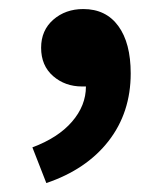

<svg xmlns="http://www.w3.org/2000/svg" viewBox="-20 -198 364 431"><path d="M84 212.9 52.7 132.8Q110.4 111.3 141.6 75.2Q172.9 39.1 172.9 -3.9H164.1Q126 -3.9 99.1 -27.3Q72.3 -50.8 72.3 -90.8Q72.3 -129.9 99.6 -153.8Q127 -177.7 167 -177.7Q217.8 -177.7 245.6 -139.6Q273.4 -101.6 273.4 -33.2Q273.4 54.7 223.6 118.7Q173.8 182.6 84 212.9Z"/></svg>

Font: Bpmf Zihi Sans Bold
Style: Bold
Weight: 700
Foundry: But Ko
Version: Version 1.320